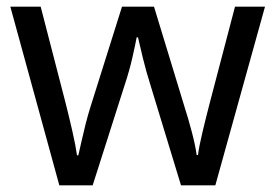

<svg xmlns="http://www.w3.org/2000/svg" viewBox="-20 -557 826 576"><path d="M431 -303Q418 -344 408.5 -383.5Q399 -423 394 -445H390Q386 -423 377 -383.5Q368 -344 354 -302L258 -1H158L11 -537H102L176 -251Q187 -208 197 -164Q207 -120 211 -91H215Q219 -108 224.5 -133Q230 -158 237 -185.5Q244 -213 251 -235L346 -537H442L534 -235Q545 -201 555.5 -161Q566 -121 570 -92H574Q577 -117 587.5 -161Q598 -205 610 -251L685 -537H775L626 -1H523Z"/></svg>

Font: Noto Sans Pahawh Hmong
Style: Regular
Weight: 400
Designer: Monotype Design Team
Foundry: Monotype Imaging Inc.
Version: Version 2.001; ttfautohint (v1.8.4.7-5d5b)